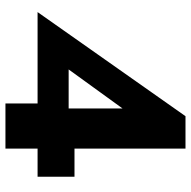

<svg xmlns="http://www.w3.org/2000/svg" viewBox="-18 -712 718 723"><g transform="rotate(90 341.5 -350.0)"><path d="M25 -132H645V-271H507L491 -249H241L388 -452V-192L369 -182V-11H539V-689H417Z"/></g></svg>

Font: SpinnyJost
Style: Bold
Weight: 700
Version: Version 3.710